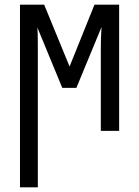

<svg xmlns="http://www.w3.org/2000/svg" viewBox="-20 -557 591 817"><path d="M65 240H141V-347C141 -376 141 -415 139 -440L245 -183H305L412 -442C410 -417 409 -378 409 -351V0H487V-537H382L276 -274L168 -537H65Z"/></svg>

Font: Noto Sans UI Condensed
Style: Regular
Weight: 400
Width: 3
Designer: Monotype Design Team
Foundry: Monotype Imaging Inc.
Version: Version 1.901